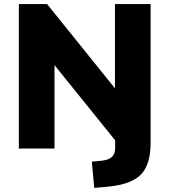

<svg xmlns="http://www.w3.org/2000/svg" viewBox="-20 -725 827 937"><path d="M440 192 428 64 479 59Q510 55 526 41Q542 27 542 -2V-67L572 -3L230 -427H246V0H72V-705H210L557 -274H541V-705H715V-30Q715 10 708.5 42.5Q702 75 687.5 100.5Q673 126 647 144Q621 162 581 173Q541 184 484 188Z"/></svg>

Font: Nunito Sans 10pt Black
Style: Regular
Weight: 900
Designer: Vernon Adams
Foundry: Vernon Adams
Version: Version 3.101;gftools[0.9.27]